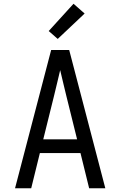

<svg xmlns="http://www.w3.org/2000/svg" viewBox="-20 -1001 640 1021"><path d="M60 0 252 -735H348L540 0H454L408 -187H192L146 0ZM390 -260 333 -490Q325 -524 316.5 -558.5Q308 -593 300 -628Q292 -593 283.5 -558.5Q275 -524 267 -490L210 -260ZM287 -794 239 -836 371 -981 430 -929Z"/></svg>

Font: Iosevka Extended
Style: Regular
Weight: 400
Width: 7
Monospace: yes
Designer: Belleve Invis
Foundry: Belleve Invis
Version: Version 32.5.0; ttfautohint (v1.8.4)